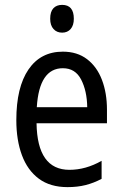

<svg xmlns="http://www.w3.org/2000/svg" viewBox="-20 -758 502 788"><path d="M238 -546Q297 -546 337.5 -515Q378 -484 398.5 -430Q419 -376 419 -308V-252H130Q133 -61 265 -61Q332 -61 397 -98V-24Q365 -7 331.5 1.5Q298 10 257 10Q186 10 139.5 -24.5Q93 -59 70 -121Q47 -183 47 -265Q47 -400 97 -473Q147 -546 238 -546ZM238 -478Q141 -478 131 -318H338Q337 -385 313 -431.5Q289 -478 238 -478ZM235 -738Q283 -738 283 -681Q283 -654 270 -639Q257 -624 235 -624Q213 -624 199.5 -639Q186 -654 186 -681Q186 -710 199 -724Q212 -738 235 -738Z"/></svg>

Font: Noto Sans Ethiopic Cond
Style: Regular
Weight: 400
Width: 3
Designer: Monotype Design Team
Foundry: Monotype Imaging Inc.
Version: Version 2.102; ttfautohint (v1.8.4.7-5d5b)